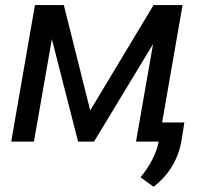

<svg xmlns="http://www.w3.org/2000/svg" viewBox="-20 -548 802 743"><path d="M227.1 -528.3H115.2L23.4 0H111.3L180.7 -396.5L282.2 0H343.8L572.3 -377.4L506.3 0H594.2C585 45.9 561.5 91.8 523.9 138.2L574.7 174.8C635.3 127 671.4 65.9 683.1 -8.3L693.4 -74.2H607.4L686.5 -528.3H574.2L329.1 -120.6Z"/></svg>

Font: Roboto
Style: Italic
Weight: 400
Italic angle: -12°
Designer: Google
Version: Version 2.137; 2017